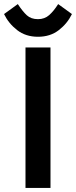

<svg xmlns="http://www.w3.org/2000/svg" viewBox="-46 -920 372 940"><path d="M0 0ZM78.8 0H201.2V-687.5H78.8ZM306.2 -851.2 238.8 -900Q217.5 -866.2 195 -846.2Q172.5 -826.2 140 -826.2Q106.2 -826.2 85.6 -845Q65 -863.8 41.2 -900L-26.2 -851.2Q-3.8 -805 38.1 -772.5Q80 -740 140 -740Q200 -740 241.9 -772.5Q283.8 -805 306.2 -851.2Z"/></svg>

Font: Cambay
Style: Bold
Weight: 700
Designer: Pooja Saxena
Foundry: Pooja Saxena
Version: Version 1.096;PS 001.096;hotconv 1.0.70;makeotf.lib2.5.58329